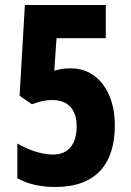

<svg xmlns="http://www.w3.org/2000/svg" viewBox="-20 -734 521 764"><path d="M264 -462C247 -462 225 -461 196 -453L205 -582H401V-714H79L58 -353L107 -319C135 -330 162 -336 187 -336C252 -336 285 -298 285 -231C285 -161 253 -119 191 -119C146 -119 93 -137 49 -163V-25C91 -1 141 10 201 10C360 10 437 -80 437 -236C437 -370 366 -462 264 -462Z"/></svg>

Font: Noto Sans Armenian ExtraCondensed ExtraBold
Style: Regular
Weight: 800
Width: 2
Designer: Monotype Design Team
Foundry: Monotype Imaging Inc.
Version: Version 2.008